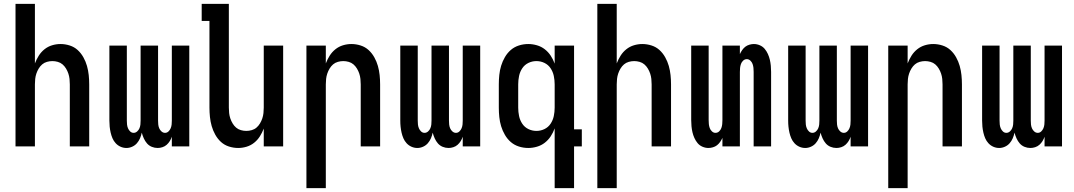

<svg xmlns="http://www.w3.org/2000/svg" viewBox="-20 -755 5540 990"><path d="M60 0V-735H160V-428Q168 -449 180 -468Q192 -487 209.5 -501Q227 -515 248.5 -521.5Q270 -528 292 -528Q316 -528 339.5 -520.5Q363 -513 380.5 -497Q398 -481 410 -459.5Q422 -438 428.5 -415Q435 -392 437.5 -368Q440 -344 440 -320V0H340V-320Q340 -334 338.5 -348Q337 -362 332.5 -375.5Q328 -389 320.5 -401.5Q313 -414 302.5 -423Q292 -432 278 -436Q264 -440 250 -440Q236 -440 222 -436Q208 -432 197.5 -423Q187 -414 179.5 -401.5Q172 -389 167.5 -375.5Q163 -362 161.5 -348Q160 -334 160 -320V0Z M632 8Q616 8 601.5 1.5Q587 -5 576.5 -16.5Q566 -28 560 -42Q554 -56 550.5 -71.5Q547 -87 545.5 -102Q544 -117 544 -133V-520H634V-133Q634 -123 635 -113Q636 -103 640 -93.5Q644 -84 651.5 -77Q659 -70 669 -70Q679 -70 687 -77Q695 -84 699 -93.5Q703 -103 704 -113Q705 -123 705 -133V-520H795V-133Q795 -123 796 -113Q797 -103 801 -93.5Q805 -84 813 -77Q821 -70 831 -70Q841 -70 848.5 -77Q856 -84 860 -93.5Q864 -103 865 -113Q866 -123 866 -133V-520H956V0H866V-50Q862 -38 855.5 -27.5Q849 -17 839.5 -8.5Q830 0 817.5 4Q805 8 793 8Q777 8 762.5 2Q748 -4 738 -15.5Q728 -27 721.5 -41.5Q715 -56 711 -71Q708 -56 702 -42Q696 -28 686 -16.5Q676 -5 661.5 1.5Q647 8 632 8Z M1208 8Q1184 8 1160.5 0.5Q1137 -7 1119.5 -23Q1102 -39 1090 -60.5Q1078 -82 1071.5 -105Q1065 -128 1062.5 -152Q1060 -176 1060 -200V-647H1020V-735H1160V-200Q1160 -186 1161.5 -172Q1163 -158 1167.5 -144.5Q1172 -131 1179.5 -118.5Q1187 -106 1197.5 -97Q1208 -88 1222 -84Q1236 -80 1250 -80Q1264 -80 1278 -84Q1292 -88 1302.5 -97Q1313 -106 1320.5 -118.5Q1328 -131 1332.5 -144.5Q1337 -158 1338.5 -172Q1340 -186 1340 -200V-520H1440V0H1340V-92Q1332 -71 1320 -52Q1308 -33 1290.5 -19Q1273 -5 1251.5 1.5Q1230 8 1208 8Z M1560 215V-520H1660V-428Q1668 -449 1680 -468Q1692 -487 1709.5 -501Q1727 -515 1748.5 -521.5Q1770 -528 1792 -528Q1816 -528 1839.5 -520.5Q1863 -513 1880.5 -497Q1898 -481 1910 -459.5Q1922 -438 1928.5 -415Q1935 -392 1937.5 -368Q1940 -344 1940 -320V0H1840V-320Q1840 -334 1838.5 -348Q1837 -362 1832.5 -375.5Q1828 -389 1820.5 -401.5Q1813 -414 1802.5 -423Q1792 -432 1778 -436Q1764 -440 1750 -440Q1736 -440 1722 -436Q1708 -432 1697.5 -423Q1687 -414 1679.5 -401.5Q1672 -389 1667.5 -375.5Q1663 -362 1661.5 -348Q1660 -334 1660 -320V215Z M2132 8Q2116 8 2101.5 1.5Q2087 -5 2076.5 -16.5Q2066 -28 2060 -42Q2054 -56 2050.5 -71.5Q2047 -87 2045.5 -102Q2044 -117 2044 -133V-520H2134V-133Q2134 -123 2135 -113Q2136 -103 2140 -93.5Q2144 -84 2151.5 -77Q2159 -70 2169 -70Q2179 -70 2187 -77Q2195 -84 2199 -93.5Q2203 -103 2204 -113Q2205 -123 2205 -133V-520H2295V-133Q2295 -123 2296 -113Q2297 -103 2301 -93.5Q2305 -84 2313 -77Q2321 -70 2331 -70Q2341 -70 2348.5 -77Q2356 -84 2360 -93.5Q2364 -103 2365 -113Q2366 -123 2366 -133V-520H2456V0H2366V-50Q2362 -38 2355.5 -27.5Q2349 -17 2339.5 -8.5Q2330 0 2317.5 4Q2305 8 2293 8Q2277 8 2262.5 2Q2248 -4 2238 -15.5Q2228 -27 2221.5 -41.5Q2215 -56 2211 -71Q2208 -56 2202 -42Q2196 -28 2186 -16.5Q2176 -5 2161.5 1.5Q2147 8 2132 8Z M2746 -80Q2768 -80 2787.5 -89.5Q2807 -99 2819 -117Q2831 -135 2835.5 -156.5Q2840 -178 2840 -200V-320Q2840 -342 2835.5 -363.5Q2831 -385 2819 -403Q2807 -421 2787.5 -430.5Q2768 -440 2746 -440Q2724 -440 2704.5 -430.5Q2685 -421 2673 -403Q2661 -385 2656.5 -363.5Q2652 -342 2652 -320V-200Q2652 -178 2656.5 -156.5Q2661 -135 2673 -117Q2685 -99 2704.5 -89.5Q2724 -80 2746 -80ZM2840 215V-93Q2832 -71 2819.5 -52Q2807 -33 2789 -19Q2771 -5 2748.5 1.5Q2726 8 2704 8Q2679 8 2655.5 0.5Q2632 -7 2614 -22.5Q2596 -38 2583.5 -59.5Q2571 -81 2564 -104Q2557 -127 2554.5 -151.5Q2552 -176 2552 -200V-320Q2552 -344 2554.5 -368.5Q2557 -393 2564 -416Q2571 -439 2583.5 -460.5Q2596 -482 2614 -497.5Q2632 -513 2655.5 -520.5Q2679 -528 2704 -528Q2726 -528 2748.5 -521.5Q2771 -515 2789 -501Q2807 -487 2819.5 -468Q2832 -449 2840 -427V-520H2940V-88H2980V0H2940V215Z M3060 215V-735H3160V-428Q3168 -449 3180 -468Q3192 -487 3209.5 -501Q3227 -515 3248.5 -521.5Q3270 -528 3292 -528Q3316 -528 3339.5 -520.5Q3363 -513 3380.5 -497Q3398 -481 3410 -459.5Q3422 -438 3428.5 -415Q3435 -392 3437.5 -368Q3440 -344 3440 -320V0H3340V-320Q3340 -334 3338.5 -348Q3337 -362 3332.5 -375.5Q3328 -389 3320.5 -401.5Q3313 -414 3302.5 -423Q3292 -432 3278 -436Q3264 -440 3250 -440Q3236 -440 3222 -436Q3208 -432 3197.5 -423Q3187 -414 3179.5 -401.5Q3172 -389 3167.5 -375.5Q3163 -362 3161.5 -348Q3160 -334 3160 -320V215Z M3633 8Q3617 8 3602 1.5Q3587 -5 3577 -17Q3567 -29 3560.5 -43.5Q3554 -58 3550.5 -73Q3547 -88 3545.5 -104Q3544 -120 3544 -136V-520H3634V-136Q3634 -125 3635 -115Q3636 -105 3639.5 -95Q3643 -85 3651 -77.5Q3659 -70 3669 -70Q3680 -70 3688 -77.5Q3696 -85 3699.5 -95Q3703 -105 3704 -115Q3705 -125 3705 -136V-520H3795V-476Q3800 -487 3807 -497Q3814 -507 3823 -514Q3832 -521 3844 -524.5Q3856 -528 3867 -528Q3883 -528 3898 -521.5Q3913 -515 3923 -503Q3933 -491 3939.5 -476.5Q3946 -462 3949.5 -447Q3953 -432 3954.5 -416Q3956 -400 3956 -384V0H3866V-384Q3866 -395 3865 -405Q3864 -415 3860.5 -425Q3857 -435 3849 -442.5Q3841 -450 3831 -450Q3820 -450 3812 -442.5Q3804 -435 3800.5 -425Q3797 -415 3796 -405Q3795 -395 3795 -384V0H3705V-44Q3700 -33 3693 -23Q3686 -13 3677 -6Q3668 1 3656 4.5Q3644 8 3633 8Z M4132 8Q4116 8 4101.5 1.5Q4087 -5 4076.5 -16.5Q4066 -28 4060 -42Q4054 -56 4050.5 -71.5Q4047 -87 4045.5 -102Q4044 -117 4044 -133V-520H4134V-133Q4134 -123 4135 -113Q4136 -103 4140 -93.5Q4144 -84 4151.5 -77Q4159 -70 4169 -70Q4179 -70 4187 -77Q4195 -84 4199 -93.5Q4203 -103 4204 -113Q4205 -123 4205 -133V-520H4295V-133Q4295 -123 4296 -113Q4297 -103 4301 -93.5Q4305 -84 4313 -77Q4321 -70 4331 -70Q4341 -70 4348.5 -77Q4356 -84 4360 -93.5Q4364 -103 4365 -113Q4366 -123 4366 -133V-520H4456V0H4366V-50Q4362 -38 4355.5 -27.5Q4349 -17 4339.5 -8.5Q4330 0 4317.5 4Q4305 8 4293 8Q4277 8 4262.5 2Q4248 -4 4238 -15.5Q4228 -27 4221.5 -41.5Q4215 -56 4211 -71Q4208 -56 4202 -42Q4196 -28 4186 -16.5Q4176 -5 4161.5 1.5Q4147 8 4132 8Z M4560 215V-520H4660V-428Q4668 -449 4680 -468Q4692 -487 4709.5 -501Q4727 -515 4748.5 -521.5Q4770 -528 4792 -528Q4816 -528 4839.5 -520.5Q4863 -513 4880.5 -497Q4898 -481 4910 -459.5Q4922 -438 4928.5 -415Q4935 -392 4937.5 -368Q4940 -344 4940 -320V0H4840V-320Q4840 -334 4838.5 -348Q4837 -362 4832.5 -375.5Q4828 -389 4820.5 -401.5Q4813 -414 4802.5 -423Q4792 -432 4778 -436Q4764 -440 4750 -440Q4736 -440 4722 -436Q4708 -432 4697.5 -423Q4687 -414 4679.5 -401.5Q4672 -389 4667.5 -375.5Q4663 -362 4661.5 -348Q4660 -334 4660 -320V215Z M5132 8Q5116 8 5101.5 1.5Q5087 -5 5076.5 -16.5Q5066 -28 5060 -42Q5054 -56 5050.5 -71.5Q5047 -87 5045.5 -102Q5044 -117 5044 -133V-520H5134V-133Q5134 -123 5135 -113Q5136 -103 5140 -93.5Q5144 -84 5151.5 -77Q5159 -70 5169 -70Q5179 -70 5187 -77Q5195 -84 5199 -93.5Q5203 -103 5204 -113Q5205 -123 5205 -133V-520H5295V-133Q5295 -123 5296 -113Q5297 -103 5301 -93.5Q5305 -84 5313 -77Q5321 -70 5331 -70Q5341 -70 5348.5 -77Q5356 -84 5360 -93.5Q5364 -103 5365 -113Q5366 -123 5366 -133V-520H5456V0H5366V-50Q5362 -38 5355.5 -27.5Q5349 -17 5339.5 -8.5Q5330 0 5317.5 4Q5305 8 5293 8Q5277 8 5262.5 2Q5248 -4 5238 -15.5Q5228 -27 5221.5 -41.5Q5215 -56 5211 -71Q5208 -56 5202 -42Q5196 -28 5186 -16.5Q5176 -5 5161.5 1.5Q5147 8 5132 8Z"/></svg>

Font: Iosevka Semibold
Style: Regular
Weight: 600
Monospace: yes
Designer: Belleve Invis
Foundry: Belleve Invis
Version: Version 33.2.3; ttfautohint (v1.8.4)